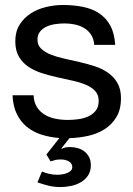

<svg xmlns="http://www.w3.org/2000/svg" viewBox="-20 -549 540 778"><path d="M149.9 146Q162.1 151.4 178.7 155.3Q195.3 159.2 210.9 159.2Q221.2 159.2 231.9 157.5Q242.7 155.8 252 152.1Q261.2 148.4 267.1 142.6Q272.9 136.7 272.9 127.9Q272.9 113.8 259.8 105.5Q246.6 97.2 226.1 97.2Q213.9 97.2 205.1 99.1Q196.3 101.1 185.1 105L168 77.1L220.7 10.3Q182.1 7.3 148.2 -3.4Q114.3 -14.2 88.9 -34.9Q63.5 -55.7 48.1 -87.2Q32.7 -118.7 30.8 -163.1H116.2Q117.2 -134.8 129.4 -115.5Q141.6 -96.2 160.9 -84.5Q180.2 -72.8 204.6 -67.9Q229 -63 254.9 -63Q274.9 -63 296.9 -65.9Q318.8 -68.8 337.4 -77.1Q356 -85.4 367.9 -100.6Q379.9 -115.7 379.9 -140.1Q379.9 -165 365.5 -180.4Q351.1 -195.8 327.1 -205.8Q303.2 -215.8 272.9 -222.4Q242.7 -229 210.9 -236.1Q179.2 -243.2 148.9 -252.9Q118.7 -262.7 94.7 -278.8Q70.8 -294.9 56.4 -319.8Q42 -344.7 42 -381.8Q42 -420.9 59.3 -448.7Q76.7 -476.6 104.2 -494.4Q131.8 -512.2 166.3 -520.5Q200.7 -528.8 234.9 -528.8Q278.3 -528.8 315.9 -521.2Q353.5 -513.7 381.6 -495.1Q409.7 -476.6 426.8 -445.6Q443.8 -414.6 446.8 -367.2H361.8Q359.9 -392.1 348.9 -408.7Q337.9 -425.3 321 -435.3Q304.2 -445.3 283.7 -449.7Q263.2 -454.1 242.2 -454.1Q223.1 -454.1 203.4 -451.2Q183.6 -448.2 167.7 -440.7Q151.9 -433.1 141.8 -420.4Q131.8 -407.7 131.8 -388.2Q131.8 -365.7 147.2 -351.3Q162.6 -336.9 186.8 -327.4Q210.9 -317.9 241.2 -311.3Q271.5 -304.7 300.8 -297.9Q333 -290.5 363.3 -280.8Q393.6 -271 417.5 -254.4Q441.4 -237.8 455.8 -212.9Q470.2 -188 470.2 -150.9Q470.2 -105.5 451.9 -75Q433.6 -44.4 404.1 -25.6Q374.5 -6.8 337.2 1.5Q299.8 9.8 261.7 10.7L229 51.8L231 54.2Q240.2 46.9 264.2 46.9Q280.3 46.9 295.4 51.3Q310.5 55.7 322.3 64.9Q334 74.2 341.1 87.9Q348.1 101.6 348.1 120.1Q348.1 145 336.7 162.1Q325.2 179.2 307.1 189.7Q289.1 200.2 267.1 204.6Q245.1 209 224.1 209Q199.7 209 177.5 203.6Q155.3 198.2 131.8 189.9Z"/></svg>

Font: XB Khoramshahr
Style: Regular
Weight: 400
Designer: Behnam
Foundry: Irmug
Version: Version 8.005 2009